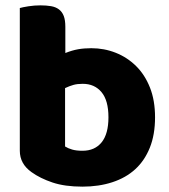

<svg xmlns="http://www.w3.org/2000/svg" viewBox="-20 -681 630 717"><path d="M54 -651Q64 -654 86 -657.5Q108 -661 131 -661Q153 -661 170.5 -658Q188 -655 200 -646Q212 -637 218 -621.5Q224 -606 224 -581V-483Q249 -493 271.5 -497Q294 -501 321 -501Q369 -501 412 -484Q455 -467 488 -434.5Q521 -402 540 -354Q559 -306 559 -243Q559 -178 539.5 -129.5Q520 -81 485 -49Q450 -17 399.5 -0.5Q349 16 288 16Q222 16 176 0.5Q130 -15 98 -38Q54 -69 54 -118ZM288 -118Q334 -118 359.5 -149.5Q385 -181 385 -243Q385 -306 359 -337Q333 -368 289 -368Q269 -368 254.5 -364Q240 -360 223 -352V-134Q234 -127 249.5 -122.5Q265 -118 288 -118Z"/></svg>

Font: Baloo Thambi
Style: Regular
Weight: 400
Designer: Aadarsh Rajan and Ek Type
Foundry: Ek Type
Version: Version 1.443;PS 1.000;hotconv 16.6.51;makeotf.lib2.5.65220;